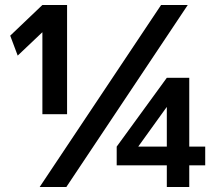

<svg xmlns="http://www.w3.org/2000/svg" viewBox="-20 -750 880 770"><path d="M149 -620 51 -527 21 -607 150 -730H249V-292H150V-620ZM733 -730 246 0H139L626 -730ZM739 -87V0H649V-87H448V-162L649 -438H739V-162H803V-87ZM649 -162V-320H648L535 -163V-162Z"/></svg>

Font: M PLUS 1p
Style: Bold
Weight: 700
Version: Version 1.062